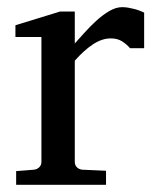

<svg xmlns="http://www.w3.org/2000/svg" viewBox="-20 -514 431 534"><path d="M341.8 -379.9Q332 -391.1 319.3 -399.2Q306.6 -407.2 288.1 -407.2Q263.7 -407.2 238.8 -390.9Q213.9 -374.5 188 -345.2V-64Q188 -54.7 193.8 -48.8Q199.7 -43 209 -42L274.9 -39.1V0H24.9V-38.1L74.2 -42Q83 -43 89.1 -48.8Q95.2 -54.7 95.2 -64V-411.1H22.9V-443.8L147 -481.9H188V-393.1Q198.7 -404.8 214.1 -422.1Q229.5 -439.5 247.1 -455.6Q264.6 -471.7 283.4 -482.9Q302.2 -494.1 319.8 -494.1Q327.6 -494.1 336.4 -492.7Q345.2 -491.2 353.5 -489Q361.8 -486.8 368.9 -484.1Q376 -481.4 380.9 -479V-379.9Z"/></svg>

Font: BabelStone Ogham Pictish
Style: Bold Italic
Weight: 700
Italic angle: -30°
Designer: Andrew West
Foundry: BabelStone
Version: Version 1.02 March 14, 2022